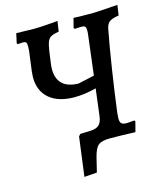

<svg xmlns="http://www.w3.org/2000/svg" viewBox="-118 -735 831 978"><g transform="rotate(-15 297.0 -245.5)"><path d="M594 -647 586 -593Q549 -588 534.5 -575.5Q520 -563 516 -533Q502 -463 483 -340.5Q464 -218 451 -115Q449 -93 449 -87Q449 -68 456.5 -60.5Q464 -53 482 -53Q497 -53 524 -56L529 -51L515 3Q433 0 380 0Q337 0 319 15.5Q301 31 290 77L272 151L205 156L232 -50L241 -61L296 -63Q325 -64 340 -77Q355 -90 359 -121V-120L377 -265Q316 -249 262 -249Q178 -249 130.5 -289Q83 -329 83 -402Q83 -411 85 -431L99 -538Q100 -547 100 -561Q100 -577 95.5 -582Q91 -587 79 -587L51 -585L48 -591L59 -641L157 -639Q182 -639 245 -644L278 -647L270 -593Q242 -588 229 -581Q216 -574 209.5 -558Q203 -542 198 -509L190 -451Q187 -433 187 -417Q187 -314 299 -311L385 -330L410 -535Q412 -546 412 -562Q412 -577 406.5 -582Q401 -587 386 -587L353 -585L348 -591L361 -641Q377 -639 464 -639Q483 -639 594 -647Z"/></g></svg>

Font: Alegreya Medium
Style: Italic
Weight: 500
Italic angle: -7°
Designer: Juan Pablo del Peral
Foundry: Huerta Tipografica
Version: Version 2.008; ttfautohint (v1.8)